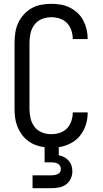

<svg xmlns="http://www.w3.org/2000/svg" viewBox="-20 -763 540 1003"><path d="M150 220V153H250Q258 153 266 151.5Q274 150 281.5 146.5Q289 143 293.5 136Q298 129 298 121Q298 112 294 104.5Q290 97 282.5 92.5Q275 88 266.5 86.5Q258 85 250 85H213V6Q189 3 167 -5Q145 -13 126 -27.5Q107 -42 93 -61.5Q79 -81 70.5 -103Q62 -125 59 -148Q56 -171 56 -195V-540Q56 -566 60 -592.5Q64 -619 75 -643Q86 -667 104 -687Q122 -707 145 -720Q168 -733 194.5 -738Q221 -743 247 -743Q272 -743 296.5 -739Q321 -735 343.5 -724Q366 -713 384.5 -696Q403 -679 414.5 -657Q426 -635 432 -611Q438 -587 438 -562V-559H360V-561Q360 -583 352.5 -605Q345 -627 329.5 -643Q314 -659 292 -666Q270 -673 247 -673Q222 -673 198.5 -663.5Q175 -654 160 -634Q145 -614 139.5 -589.5Q134 -565 134 -540V-195Q134 -170 139.5 -145.5Q145 -121 160 -101Q175 -81 198.5 -71.5Q222 -62 247 -62Q270 -62 292 -69Q314 -76 329.5 -92Q345 -108 352.5 -130Q360 -152 360 -174V-176H438V-173Q438 -141 428 -110Q418 -79 398 -54Q378 -29 348.5 -14Q319 1 287 6V48Q302 51 315.5 58Q329 65 339 76.5Q349 88 353.5 102.5Q358 117 358 132Q358 152 349.5 170.5Q341 189 325 200.5Q309 212 289.5 216Q270 220 250 220Z"/></svg>

Font: Iosevka SS18
Style: Regular
Weight: 400
Monospace: yes
Designer: Belleve Invis
Foundry: Belleve Invis
Version: Version 25.1.1; ttfautohint (v1.8.4)